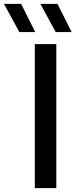

<svg xmlns="http://www.w3.org/2000/svg" viewBox="-94 -967 394 987"><path d="M85 0V-740H195.5V0ZM192.5 -802 113.5 -947H201.5L274.5 -802ZM5.5 -802 -73.5 -947H14.5L87.5 -802Z"/></svg>

Font: Encode Sans SemiExpanded SemiExpanded Medium
Style: Regular
Weight: 500
Width: 6
Designer: Multiple Designers
Foundry: Impallari Type
Version: Version 3.000; ttfautohint (v1.8.3) -l 8 -r 50 -G 200 -x 14 